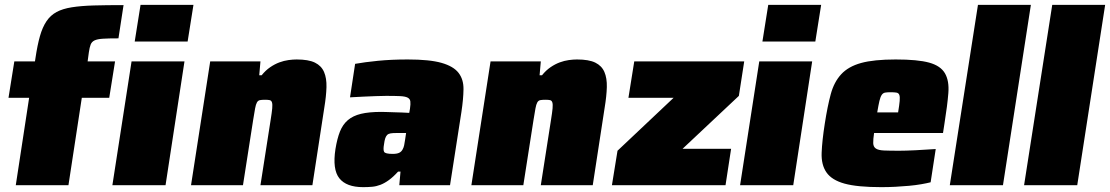

<svg xmlns="http://www.w3.org/2000/svg" viewBox="-20 -763 4573 791"><path d="M15 0ZM45 0 100 -360H15L39 -510H124L126 -523Q134 -577 144.5 -614Q155 -651 171.5 -675.5Q188 -700 213 -713.5Q238 -727 276 -733Q314 -739 366 -740.5Q418 -742 489 -742L468 -605Q427 -605 404 -603.5Q381 -602 369.5 -596.5Q358 -591 353.5 -579.5Q349 -568 346 -547L341 -510H454L430 -360H317L262 0ZM535 -592 559 -743H777L753 -592ZM443 0 522 -510H740L662 0Z M1053 0 1095 -269Q1100 -300 1101.5 -316.5Q1103 -333 1100.5 -341Q1098 -349 1091 -350.5Q1084 -352 1072 -352Q1059 -352 1051 -350.5Q1043 -349 1038.5 -341Q1034 -333 1031 -316.5Q1028 -300 1023 -269L981 0H767L846 -510H1053L1048 -453H1058Q1074 -473 1093 -486Q1112 -499 1131 -506Q1150 -513 1168.5 -515.5Q1187 -518 1202 -518Q1251 -518 1277.5 -505Q1304 -492 1315 -466.5Q1326 -441 1325 -404Q1324 -367 1316 -319L1267 0Z M1476 8Q1407 8 1378 -28.5Q1349 -65 1362 -149Q1369 -192 1380.5 -221Q1392 -250 1413 -268Q1434 -286 1467 -294Q1500 -302 1551 -302Q1559 -302 1572.5 -301.5Q1586 -301 1602.5 -300.5Q1619 -300 1635.5 -299.5Q1652 -299 1666 -298L1669 -315Q1672 -335 1670.5 -345.5Q1669 -356 1659 -361Q1649 -366 1628 -367Q1607 -368 1571 -368Q1553 -368 1528 -367Q1503 -366 1480 -365Q1457 -364 1440.5 -363Q1424 -362 1422 -362L1443 -500Q1482 -507 1537 -512.5Q1592 -518 1660 -518Q1750 -518 1799 -504Q1848 -490 1869 -463Q1890 -436 1889.5 -395.5Q1889 -355 1881 -302L1834 0H1625L1630 -56H1620Q1600 -34 1582 -21Q1564 -8 1547 -1.5Q1530 5 1512.5 6.5Q1495 8 1476 8ZM1598 -129Q1615 -129 1624.5 -133.5Q1634 -138 1639 -148Q1643 -155 1645 -164.5Q1647 -174 1649 -188L1653 -215H1613Q1598 -215 1589 -213.5Q1580 -212 1575 -207Q1570 -202 1567 -193Q1564 -184 1562 -168Q1558 -146 1562.5 -137.5Q1567 -129 1598 -129Z M2208 0 2250 -269Q2255 -300 2256.5 -316.5Q2258 -333 2255.5 -341Q2253 -349 2246 -350.5Q2239 -352 2227 -352Q2214 -352 2206 -350.5Q2198 -349 2193.5 -341Q2189 -333 2186 -316.5Q2183 -300 2178 -269L2136 0H1922L2001 -510H2208L2203 -453H2213Q2229 -473 2248 -486Q2267 -499 2286 -506Q2305 -513 2323.5 -515.5Q2342 -518 2357 -518Q2406 -518 2432.5 -505Q2459 -492 2470 -466.5Q2481 -441 2480 -404Q2479 -367 2471 -319L2422 0Z M2501 0 2524 -142 2755 -360H2569L2593 -510H3046L3024 -368L2792 -150H2992L2969 0Z M3121 -592 3145 -743H3363L3339 -592ZM3029 0 3108 -510H3326L3248 0Z M3611 8Q3512 8 3459.5 -6.5Q3407 -21 3385 -52.5Q3363 -84 3365 -134Q3367 -184 3378 -254Q3389 -325 3402.5 -375Q3416 -425 3445.5 -457Q3475 -489 3527.5 -503.5Q3580 -518 3670 -518Q3761 -518 3808 -505Q3855 -492 3873 -461Q3891 -430 3887 -379.5Q3883 -329 3871 -254L3865 -215H3581Q3577 -188 3577.5 -173Q3578 -158 3588.5 -151Q3599 -144 3622 -143Q3645 -142 3685 -142Q3710 -142 3751.5 -144Q3793 -146 3835 -149L3814 -12Q3798 -8 3775 -4Q3752 0 3725 2.5Q3698 5 3669 6.5Q3640 8 3611 8ZM3680 -300Q3685 -330 3686.5 -347Q3688 -364 3685 -372Q3682 -380 3673 -381.5Q3664 -383 3649 -383Q3635 -383 3626.5 -381.5Q3618 -380 3612.5 -372Q3607 -364 3603 -347Q3599 -330 3594 -300Z M3893 0 4009 -743H4227L4112 0Z M4199 0 4315 -743H4533L4418 0Z"/></svg>

Font: Azeri Sans Black
Style: Italic
Weight: 900
Designer: Hector Gatti & Omnibus-Type (original fonts) / Cristiano Sobral (main changes and remastering)
Foundry: Omnibus-Type
Version: Version 0.07;August 21, 2020;FontCreator 13.0.0.2681 64-bit;